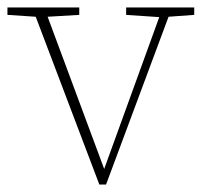

<svg xmlns="http://www.w3.org/2000/svg" viewBox="-30 -490 542 516"><path d="M309 -450V-470H492V-450L423 -445L255 6H237L66 -445L-10 -450V-470H183V-450L98 -445L250 -36L398 -444Z"/></svg>

Font: Source Serif Pro ExtraLight
Style: Regular
Weight: 200
Designer: Frank Grießhammer
Foundry: Adobe Systems Incorporated
Version: Version 3.001;hotconv 1.0.111;makeotfexe 2.5.65597